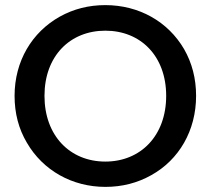

<svg xmlns="http://www.w3.org/2000/svg" viewBox="-20 -724 824 751"><path d="M37 -349C37 -281 53 -220 85 -166C148 -57 263 7 392 7C457 7 517 -8 572 -39C680 -99 747 -213 747 -349C747 -417 731 -478 700 -532C637 -640 523 -704 392 -704C327 -704 268 -689 214 -659C105 -598 37 -485 37 -349ZM154 -349C154 -505 254 -604 392 -604C530 -604 630 -505 630 -349C630 -193 530 -92 392 -92C254 -92 154 -193 154 -349Z"/></svg>

Font: Poppins Medium
Style: Regular
Weight: 500
Designer: Ninad Kale (Devanagari), Jonny Pinhorn (Latin)
Foundry: Indian Type Foundry
Version: 4.004